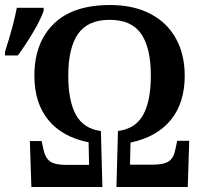

<svg xmlns="http://www.w3.org/2000/svg" viewBox="-60 -745 813 765"><path d="M-40 -539Q-6 -644 7 -714H114V-702Q102 -667 72 -616.5Q42 -566 11 -524H-40ZM59 -183H106L113 -150Q120 -116 139.5 -102Q159 -88 203 -88H295L293 -178Q188 -199 132.5 -267Q77 -335 77 -443Q77 -574 153.5 -649.5Q230 -725 378 -725Q472 -725 539 -690Q606 -655 641 -591.5Q676 -528 676 -443Q676 -335 620.5 -267Q565 -199 460 -177L458 -89H549Q594 -89 613.5 -103Q633 -117 639 -151L646 -184H694L688 0H404L410 -223Q480 -232 510.5 -287.5Q541 -343 541 -444Q541 -554 502.5 -610Q464 -666 377 -666Q290 -666 251 -610Q212 -554 212 -444Q212 -343 242.5 -287.5Q273 -232 342 -223L348 0H65Z"/></svg>

Font: Noto Serif NarrowSemiBold
Style: Regular
Weight: 600
Width: 4
Designer: Monotype Design Team
Foundry: Monotype Imaging Inc.
Version: Version 1.001